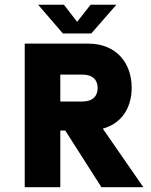

<svg xmlns="http://www.w3.org/2000/svg" viewBox="-20 -776 625 796"><path d="M358.4 -637.2 462.4 -756.3H355.5L299.8 -685.5L245.1 -756.3H138.2L240.7 -637.2ZM406.2 -242.7C484.9 -264.2 525.9 -329.6 525.9 -412.6C525.9 -513.7 463.4 -595.2 345.2 -595.2H82.5V0H230V-234.9H250.5L400.4 0H574.2ZM320.3 -355H230V-466.8H320.3C365.7 -466.8 384.8 -443.8 384.8 -411.1C384.8 -378.4 365.7 -355 320.3 -355Z"/></svg>

Font: Now Black
Style: Regular
Weight: 400
Designer: Alfredo Marco Pradil
Foundry: Alfredo Marco Pradil
Version: Version 1.200;hotconv 1.0.109;makeotfexe 2.5.65596